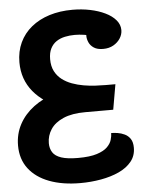

<svg xmlns="http://www.w3.org/2000/svg" viewBox="-68 -692 1049 1225"><g transform="rotate(-5 456.5 -80.0)"><path d="M613 25Q448 25 327.5 -17.5Q207 -60 141.5 -139.5Q76 -219 76 -328Q76 -398 102.5 -454.5Q129 -511 178 -551Q227 -591 294 -612Q361 -633 442 -633Q501 -633 554.5 -622Q608 -611 650.5 -590.5Q693 -570 717.5 -541Q742 -512 742 -477Q742 -449 726 -424Q710 -399 682 -383Q654 -367 616 -367Q579 -367 557 -381.5Q535 -396 525.5 -417.5Q516 -439 516 -459Q516 -470 518 -479Q520 -488 524 -495L556 -457Q531 -463 501.5 -467.5Q472 -472 442 -472Q410 -472 379.5 -465.5Q349 -459 325 -443Q301 -427 287 -399.5Q273 -372 273 -331Q273 -286 289.5 -254Q306 -222 334 -200.5Q362 -179 397.5 -166Q433 -153 471 -146.5Q509 -140 546 -138Q583 -136 613 -136H674L646 25ZM397 473Q283 473 198.5 441Q114 409 67.5 348Q21 287 21 200Q21 126 54 64.5Q87 3 147 -42Q207 -87 288.5 -111.5Q370 -136 467 -136H646V25H467Q382 25 326.5 49Q271 73 244.5 113.5Q218 154 218 202Q218 236 234 261Q250 286 289 299Q328 312 396 312Q472 312 517 297.5Q562 283 584 261Q606 239 613 215Q620 191 620 172Q638 172 661 175.5Q684 179 706 189.5Q728 200 742 221Q756 242 756 278Q756 329 726 366Q696 403 645 426.5Q594 450 529.5 461.5Q465 473 397 473Z"/></g></svg>

Font: Lemonada
Style: Regular
Weight: 400
Designer: Mohamed Gaber (Arabic), Eduardo Tunni (Latin)
Foundry: Kief Type Foundry
Version: Version 4.005